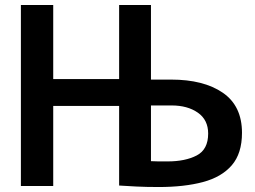

<svg xmlns="http://www.w3.org/2000/svg" viewBox="-20 -748 1027 772"><path d="M459 -2V-322H194V0H64V-728H194V-430H459V-728H587V-428H668Q799 -428 876 -375Q953 -322 953 -214Q953 -131 912 -83.5Q871 -36 796 -16Q721 4 618 4Q568 4 528 2Q488 0 459 -2ZM654 -99Q725 -99 771 -123Q817 -147 817 -211Q817 -266 775.5 -295Q734 -324 670 -324H587V-100Q603 -99 617.5 -99Q632 -99 654 -99Z"/></svg>

Font: Murecho Medium
Style: Regular
Weight: 500
Designer: Neil Summerour
Foundry: Positype
Version: Version 1.010; ttfautohint (v1.8.3)